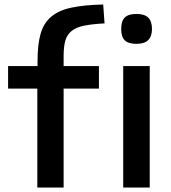

<svg xmlns="http://www.w3.org/2000/svg" viewBox="-20 -834 761 854"><path d="M587 -639Q551 -639 535 -654.5Q519 -670 519 -705Q519 -740 535 -756Q551 -772 587 -772Q623 -772 639.5 -755.5Q656 -739 656 -705Q656 -673 639.5 -656Q623 -639 587 -639ZM528 -540H646V0H528ZM146 -440H16V-540H147V-563Q147 -636 160.5 -683.5Q174 -731 207.5 -759.5Q241 -788 297.5 -800Q354 -812 439 -814L445 -730Q390 -727 355 -720Q320 -713 299.5 -697Q279 -681 271 -654.5Q263 -628 263 -585V-540H420V-440H263V0H146Z"/></svg>

Font: Encode Sans Wide
Style: Medium
Weight: 500
Designer: Pablo Impallari, Andres Torresi
Foundry: Pablo Impallari, Andres Torresi
Version: Version 1.000; ttfautohint (v1.00) -l 8 -r 50 -G 200 -x 14 -